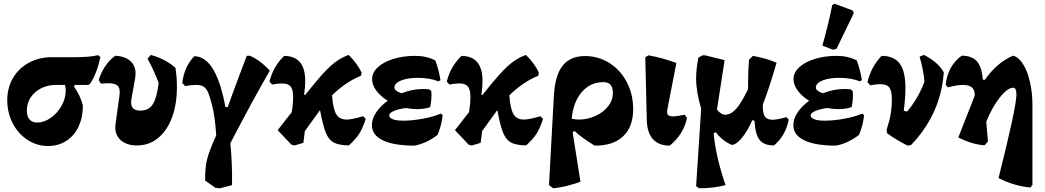

<svg xmlns="http://www.w3.org/2000/svg" viewBox="-20 -773 5610 1031"><path d="M519 -466Q501 -381 465 -325L455 -317H382L377 -309Q411 -261 425 -207Q425 -142 401.5 -92.5Q378 -43 335.5 -16Q293 11 238 11Q178 11 127.5 -22Q77 -55 48 -111.5Q19 -168 19 -235Q19 -302 50 -354.5Q81 -407 135.5 -436.5Q190 -466 260 -466H383Q465 -466 507 -477ZM329 -317H281Q237 -317 201 -299Q165 -281 144.5 -249.5Q124 -218 124 -179Q124 -148 138.5 -131.5Q153 -115 180 -115Q216 -115 251.5 -139.5Q287 -164 310 -204Q333 -244 333 -288Q333 -297 329 -317Z M599 -89Q599 -99 600 -104L621 -256Q623 -272 623 -278Q623 -305 608.5 -315.5Q594 -326 559 -326Q550 -326 522 -324L510 -343Q523 -385 546 -419Q569 -453 600 -474Q653 -470 680.5 -445Q708 -420 708 -378Q708 -372 706 -354L687 -249Q684 -236 684 -224Q684 -179 733 -179Q778 -179 800 -212.5Q822 -246 832 -328Q804 -401 772 -458L790 -478Q869 -456 922 -409Q930 -361 930 -305Q930 -213 903.5 -142Q877 -71 828.5 -31.5Q780 8 716 8Q662 8 630.5 -18.5Q599 -45 599 -89Z M1217 -4Q1228 111 1226 221L1161 238L1136 235L1082 197Q1080 132 1091.5 84.5Q1103 37 1141 -46Q1135 -146 1119 -206Q1108 -252 1098.5 -274.5Q1089 -297 1074.5 -307Q1060 -317 1033 -317Q1010 -317 974 -311L959 -327Q968 -413 1023 -471Q1135 -471 1186 -221L1190 -199L1203 -198Q1222 -253 1267 -373Q1295 -446 1305 -473L1321 -474Q1374 -452 1429 -394Q1337 -235 1217 -4Z M1944 -134Q1926 -81 1907 -52Q1888 -23 1853 8Q1800 7 1772.5 -7.5Q1745 -22 1729.5 -60.5Q1714 -99 1699 -179L1697 -180L1617 -69L1609 -6L1562 8H1561L1545 4L1471 -74L1546 -170Q1554 -210 1554 -255Q1554 -292 1540.5 -308.5Q1527 -325 1494 -325Q1473 -325 1441 -319L1427 -335Q1447 -416 1506 -473Q1563 -472 1591 -438.5Q1619 -405 1619 -337Q1619 -306 1613 -265L1619 -263L1634 -282Q1712 -380 1756.5 -420Q1801 -460 1852 -478Q1898 -433 1922 -383L1918 -366Q1836 -333 1763 -261Q1768 -190 1785 -160.5Q1802 -131 1842 -131Q1869 -131 1930 -149Z M2357 -155Q2352 -103 2330 -49Q2272 -4 2207 9Q2094 9 2035.5 -19.5Q1977 -48 1977 -101Q1977 -135 2000 -169.5Q2023 -204 2062 -232Q2023 -256 2000.5 -286.5Q1978 -317 1978 -348Q1978 -383 2008.5 -411.5Q2039 -440 2092 -456.5Q2145 -473 2209 -473Q2272 -473 2318 -448Q2338 -392 2345 -343L2335 -336Q2288 -355 2222 -355Q2168 -355 2133 -340.5Q2098 -326 2098 -303Q2098 -285 2136 -272Q2193 -295 2251 -295Q2274 -295 2285 -293L2296 -284Q2297 -277 2297 -263Q2297 -230 2290 -198Q2260 -187 2220 -187Q2190 -187 2160 -193Q2120 -188 2095 -177Q2070 -166 2070 -154Q2070 -140 2090 -132.5Q2110 -125 2145 -125Q2194 -125 2250.5 -135.5Q2307 -146 2347 -163Z M2896 -134Q2878 -81 2859 -52Q2840 -23 2805 8Q2752 7 2724.5 -7.5Q2697 -22 2681.5 -60.5Q2666 -99 2651 -179L2649 -180L2569 -69L2561 -6L2514 8H2513L2497 4L2423 -74L2498 -170Q2506 -210 2506 -255Q2506 -292 2492.5 -308.5Q2479 -325 2446 -325Q2425 -325 2393 -319L2379 -335Q2399 -416 2458 -473Q2515 -472 2543 -438.5Q2571 -405 2571 -337Q2571 -306 2565 -265L2571 -263L2586 -282Q2664 -380 2708.5 -420Q2753 -460 2804 -478Q2850 -433 2874 -383L2870 -366Q2788 -333 2715 -261Q2720 -190 2737 -160.5Q2754 -131 2794 -131Q2821 -131 2882 -149Z M3173 9Q3101 -35 3065 -70L3055 -62L3097 203Q3017 232 2950 238L2928 221L2954 -256Q2960 -368 3001 -420Q3042 -472 3122 -472Q3193 -472 3252.5 -434.5Q3312 -397 3346 -331.5Q3380 -266 3380 -187Q3380 -92 3326 -41Q3272 10 3173 9ZM3088 -131Q3134 -131 3176.5 -150Q3219 -169 3245 -201.5Q3271 -234 3271 -274Q3271 -332 3220 -332Q3150 -332 3104 -278.5Q3058 -225 3050 -135Q3074 -131 3088 -131Z M3453 -132 3445 -465 3462 -476Q3535 -463 3612 -435L3563 -182Q3562 -178 3562 -171Q3562 -148 3593 -148Q3615 -148 3657 -157L3669 -140Q3651 -51 3576 9Q3517 9 3485.5 -26.5Q3454 -62 3453 -132Z M4215 -131Q4200 -46 4136 8Q4083 8 4059.5 -21Q4036 -50 4032 -119V-124L4020 -128Q3993 -67 3962.5 -31Q3932 5 3909 5Q3858 -17 3824 -63L3812 -57Q3824 70 3876 221Q3812 238 3735 238L3718 227L3745 -189Q3718 -282 3718 -352Q3718 -402 3730 -463L3752 -476H3766L3871 -450L3830 -185Q3851 -157 3875 -157Q3906 -157 3935 -191Q3964 -225 3997 -295V-326Q3997 -392 4002 -452L4023 -473Q4096 -460 4150 -436Q4111 -301 4076 -211Q4075 -167 4086.5 -148.5Q4098 -130 4128 -130Q4153 -130 4203 -144Z M4620 -155Q4615 -103 4593 -49Q4535 -4 4470 9Q4357 9 4298.5 -19.5Q4240 -48 4240 -101Q4240 -135 4263 -169.5Q4286 -204 4325 -232Q4286 -256 4263.5 -286.5Q4241 -317 4241 -348Q4241 -383 4271.5 -411.5Q4302 -440 4355 -456.5Q4408 -473 4472 -473Q4535 -473 4581 -448Q4601 -392 4608 -343L4598 -336Q4551 -355 4485 -355Q4431 -355 4396 -340.5Q4361 -326 4361 -303Q4361 -285 4399 -272Q4456 -295 4514 -295Q4537 -295 4548 -293L4559 -284Q4560 -277 4560 -263Q4560 -230 4553 -198Q4523 -187 4483 -187Q4453 -187 4423 -193Q4383 -188 4358 -177Q4333 -166 4333 -154Q4333 -140 4353 -132.5Q4373 -125 4408 -125Q4457 -125 4513.5 -135.5Q4570 -146 4610 -163ZM4396 -528Q4429 -645 4449 -746L4461 -753L4558 -717L4565 -703L4472 -511L4453 -506Z M5048 -385Q5032 -161 4872 6L4854 9Q4793 -21 4743 -58L4741 -77Q4756 -121 4762.5 -159Q4769 -197 4769 -242Q4769 -285 4755.5 -303Q4742 -321 4707 -321Q4685 -321 4653 -315L4638 -332Q4658 -415 4714 -473Q4780 -473 4811 -432Q4842 -391 4842 -299Q4842 -247 4833 -178L4851 -174Q4911 -245 4944 -334Q4940 -393 4918 -469L4942 -478Q4980 -458 5005.5 -436Q5031 -414 5048 -385Z M5524 -209V220L5513 234Q5422 225 5342 183Q5438 -199 5438 -265Q5438 -302 5421 -302Q5390 -302 5348 -248.5Q5306 -195 5276 -119L5285 -13L5267 7Q5200 3 5126 -35L5214 -259V-264Q5215 -317 5150 -317Q5122 -317 5070 -304L5058 -318Q5069 -419 5144 -474Q5199 -474 5225.5 -444Q5252 -414 5257 -349V-346L5268 -344Q5332 -436 5420 -474Q5449 -467 5473 -429.5Q5497 -392 5510.5 -333.5Q5524 -275 5524 -209Z"/></svg>

Font: Alegreya ExtraBold
Style: Regular
Weight: 800
Designer: Juan Pablo del Peral
Foundry: Huerta Tipografica
Version: Version 2.007; ttfautohint (v1.6)